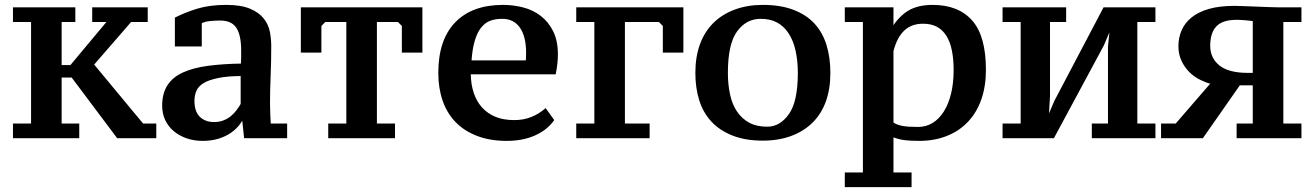

<svg xmlns="http://www.w3.org/2000/svg" viewBox="-20 -560 5374 785"><path d="M357 -530H584V-470H516L365 -296L565 -55H619V5H459L273 -243H232V-55H304V5H33V-55H107V-470H33V-530H288V-470H232V-294H268L415 -470H357Z M1084 -139Q1084 -116 1085 -92.5Q1086 -69 1087 -55H1154V5H978L968 -90H981Q977 -75 963 -55Q949 -35 927 -19Q905 -3 875 6.5Q845 16 809 16Q772 16 741.5 5Q711 -6 689 -25Q667 -44 655 -70Q643 -96 643 -128Q643 -177 664 -210.5Q685 -244 727.5 -263.5Q770 -283 831.5 -291Q893 -299 965 -300Q966 -311 966 -325.5Q966 -340 966 -354Q966 -416 946.5 -446Q927 -476 880 -476Q861 -476 839.5 -474Q818 -472 805 -465V-370H695V-488Q736 -509 786.5 -524.5Q837 -540 905 -540Q965 -540 1002 -524.5Q1039 -509 1058.5 -484Q1078 -459 1083.5 -429.5Q1089 -400 1089 -371Q1089 -308 1086.5 -250.5Q1084 -193 1084 -139ZM855 -61Q876 -61 893 -67.5Q910 -74 923.5 -85Q937 -96 947 -109.5Q957 -123 964 -135V-249Q911 -249 872 -241Q833 -233 812 -220Q791 -207 783 -188.5Q775 -170 775 -148Q775 -104 797 -82.5Q819 -61 855 -61Z M1595 5H1322V-55H1396V-470H1310L1294 -454V-345H1210V-530H1707V-345H1623V-454L1607 -470H1521V-55H1595Z M2246 -69Q2218 -29 2168 -6.5Q2118 16 2052 16Q1983 16 1930 -4.5Q1877 -25 1842 -61.5Q1807 -98 1789.5 -149Q1772 -200 1772 -262Q1772 -397 1841 -468.5Q1910 -540 2037 -540Q2079 -540 2119.5 -529.5Q2160 -519 2191.5 -494.5Q2223 -470 2242 -431.5Q2261 -393 2261 -337Q2261 -320 2259 -301Q2257 -282 2252 -256H1905Q1905 -217 1916.5 -181.5Q1928 -146 1950.5 -121Q1973 -96 2005.5 -82.5Q2038 -69 2083 -69Q2119 -69 2150.5 -81Q2182 -93 2211 -118ZM2033 -483Q2005 -483 1984 -475Q1963 -467 1947 -447Q1931 -427 1921 -393Q1911 -359 1908 -313H2130Q2130 -317 2130.5 -326.5Q2131 -336 2131 -344Q2131 -410 2106 -446.5Q2081 -483 2033 -483Z M2774 -530V-345H2690V-454L2674 -470H2535V-55H2636V5H2336V-55H2410V-470H2336V-530Z M2823 -262Q2823 -328 2842 -379.5Q2861 -431 2897 -466.5Q2933 -502 2984.5 -521Q3036 -540 3099 -540Q3172 -540 3225 -519.5Q3278 -499 3311 -462.5Q3344 -426 3359.5 -375Q3375 -324 3375 -262Q3375 -196 3356.5 -145Q3338 -94 3302 -58.5Q3266 -23 3214.5 -4Q3163 15 3099 15Q3028 15 2975.5 -5.5Q2923 -26 2889 -62.5Q2855 -99 2839 -149.5Q2823 -200 2823 -262ZM2956 -262Q2956 -214 2965 -173Q2974 -132 2994 -103Q3014 -74 3044 -58Q3074 -42 3117 -42Q3169 -42 3205.5 -93.5Q3242 -145 3242 -262Q3242 -310 3233 -351.5Q3224 -393 3205 -422.5Q3186 -452 3158 -467.5Q3130 -483 3090 -483Q3031 -483 2993.5 -431.5Q2956 -380 2956 -262Z M3707 205H3434V145H3508V-470H3434V-530H3633V-425H3616Q3637 -474 3679.5 -507Q3722 -540 3793 -540Q3898 -540 3954.5 -476.5Q4011 -413 4011 -274Q4011 -208 3992.5 -154.5Q3974 -101 3938.5 -63Q3903 -25 3852 -4.5Q3801 16 3738 16Q3718 16 3701.5 15Q3685 14 3671.5 12Q3658 10 3644.5 5.5Q3631 1 3633 2V145H3707ZM3754 -463Q3706 -463 3676.5 -434.5Q3647 -406 3633 -351V-59Q3648 -49 3670.5 -45Q3693 -41 3733 -41Q3766 -41 3792.5 -57Q3819 -73 3838.5 -103.5Q3858 -134 3868.5 -177.5Q3879 -221 3879 -274Q3879 -317 3872 -352.5Q3865 -388 3850 -412.5Q3835 -437 3811.5 -450Q3788 -463 3754 -463Z M4079 -530H4339V-470H4273V-167L4267 -64H4255L4291 -148L4492 -530H4704V-470H4630V-55H4704V5H4444V-55H4510V-370L4520 -468H4533L4493 -374L4289 5H4079V-55H4153V-470H4079Z M4798 -371Q4798 -406 4811 -436Q4824 -466 4851.5 -488.5Q4879 -511 4922.5 -523.5Q4966 -536 5026 -536Q5039 -536 5064 -535Q5089 -534 5116 -533Q5143 -532 5167.5 -531Q5192 -530 5207 -530H5301V-470H5227V-55H5301V5H5036V-55H5102V-211H5049L4898 5H4727V-55H4787L4928 -218Q4914 -221 4888.5 -233Q4863 -245 4843 -265Q4823 -285 4810.5 -311.5Q4798 -338 4798 -371ZM5102 -474Q5096 -475 5073.5 -477Q5051 -479 5038 -479Q5006 -479 4985.5 -472Q4965 -465 4952.5 -451.5Q4940 -438 4934 -418Q4928 -398 4928 -373Q4928 -323 4965.5 -292.5Q5003 -262 5083 -262H5102Z"/></svg>

Font: PT Serif Caption
Style: Semibold
Weight: 600
Designer: A.Korolkova, O.Umpeleva, V.Yefimov
Foundry: ParaType Ltd
Version: Version 1.00;May 2, 2020;FontCreator 12.0.0.2544 64-bit